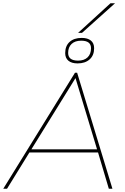

<svg xmlns="http://www.w3.org/2000/svg" viewBox="-48 -1155 768 1175"><path d="M-28 0 411 -710H424L640 0H618L552 -222H132L-5 0ZM144 -241H546L414 -677ZM427 -767Q390 -767 370.5 -783.5Q351 -800 351 -830Q351 -874 378 -898.5Q405 -923 452 -923Q488 -923 508 -907Q528 -891 528 -860Q528 -816 500.5 -791.5Q473 -767 427 -767ZM430 -784Q467 -784 488 -804Q509 -824 509 -860Q509 -906 449 -906Q411 -906 390 -886Q369 -866 369 -831Q369 -784 430 -784ZM430 -954 628 -1135H656L454 -954Z"/></svg>

Font: Georama Extended Thin
Style: Italic
Weight: 100
Width: 7
Italic angle: -9°
Designer: Jean-Baptiste Levee
Foundry: Production Type
Version: Version 1.000